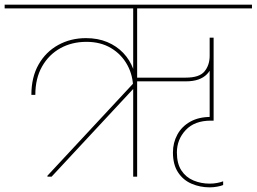

<svg xmlns="http://www.w3.org/2000/svg" viewBox="-55 -760 1104 826"><path d="M535 0H518V-724H-35V-740H1029V-724H535ZM167 0H149V-4L522 -405L527 -387ZM533 -377H518Q518 -434 493 -480Q468 -526 423 -553Q378 -580 317 -580Q254 -580 204.5 -552.5Q155 -525 126 -474Q97 -423 97 -352H80Q80 -428 111 -482.5Q142 -537 195.5 -566.5Q249 -596 315 -596Q366 -596 406.5 -579Q447 -562 475.5 -532Q504 -502 518.5 -462.5Q533 -423 533 -377ZM847 46Q806 46 769.5 30.5Q733 15 711 -18.5Q689 -52 689 -104Q689 -146 708 -181Q727 -216 763.5 -236.5Q800 -257 852 -257H864V-241H852Q782 -241 744 -200.5Q706 -160 706 -104Q706 -56 725.5 -26.5Q745 3 777.5 16.5Q810 30 847 30Q864 30 879.5 27Q895 24 905 20V36Q896 40 879.5 43Q863 46 847 46ZM743 -410H526V-426H744Q803 -426 825 -453Q847 -480 847 -520V-568H863V-520Q863 -496 856.5 -476Q850 -456 835.5 -441Q821 -426 798.5 -418Q776 -410 743 -410ZM864 -241H847V-598H864Z"/></svg>

Font: Poppins Devanagari Thin
Style: Regular
Weight: 100
Designer: Ninad Kale (Devanagari), Jonny Pinhorn (Latin)
Foundry: Indian Type Foundry
Version: 4.005